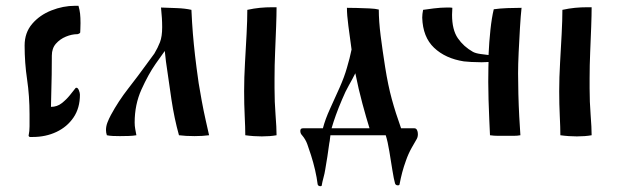

<svg xmlns="http://www.w3.org/2000/svg" viewBox="-20 -467 2133 663"><path d="M256 -140Q256 -94 234 -61.5Q212 -29 175 -11.5Q138 6 93 6H83Q82 6 80 4Q78 2 79 0Q82 -14 82 -31V-72Q82 -136 73.5 -193Q65 -250 65 -310Q65 -354 91 -384.5Q117 -415 157.5 -431Q198 -447 239 -447H251Q255 -433 256.5 -420Q258 -407 258 -387Q258 -376 257.5 -367.5Q257 -359 257 -355Q257 -353 253 -351Q249 -349 247 -349Q228 -349 207.5 -340.5Q187 -332 173 -316Q159 -300 159 -275Q159 -245 158.5 -209Q158 -173 157 -142.5Q156 -112 156 -98Q177 -98 193 -110.5Q209 -123 221.5 -138.5Q234 -154 241 -163Q242 -164 244 -164Q249 -164 252.5 -155Q256 -146 256 -140Z M540 -373Q540 -390 539 -405Q538 -420 536 -441Q562 -440 590.5 -439Q619 -438 641 -433Q643 -388 646 -351.5Q649 -315 653.5 -275.5Q658 -236 666 -180Q670 -155 676.5 -119.5Q683 -84 690.5 -51Q698 -18 702 0Q680 3 652 3Q621 3 598 0Q582 -57 572 -123.5Q562 -190 553 -255Q552 -264 551 -273Q550 -282 549 -291L517 -246Q492 -210 468.5 -158Q445 -106 445 -44Q445 -32 447 -21.5Q449 -11 451 0Q440 2 424.5 2.5Q409 3 395 3H393Q381 3 369.5 2.5Q358 2 349 0Q346 -9 346 -18Q346 -31 351 -44Q356 -57 363 -70Q389 -118 423 -161.5Q457 -205 488 -248L513 -282Q525 -302 532.5 -321.5Q540 -341 540 -373Z M935 0Q924 2 911 3Q898 4 884 4Q871 4 856 3Q841 2 827 0Q827 -26 825 -66Q823 -106 823 -152Q823 -199 826 -250.5Q829 -302 831.5 -350Q834 -398 834 -433Q857 -438 877.5 -440Q898 -442 921 -442H935Q935 -416 933.5 -375Q932 -334 930 -287.5Q928 -241 928 -197V-162Q928 -115 931.5 -70.5Q935 -26 935 0Z M1026 -24H1095Q1103 -55 1119.5 -91Q1136 -127 1152.5 -164Q1169 -201 1178 -233Q1183 -250 1187 -265.5Q1191 -281 1194 -296Q1188 -340 1183 -377.5Q1178 -415 1178 -440Q1190 -440 1211.5 -439.5Q1233 -439 1255 -438Q1277 -437 1288 -434Q1288 -394 1294.5 -343Q1301 -292 1310 -235Q1320 -172 1333 -124.5Q1346 -77 1365 -24H1411Q1417 -24 1420 -18Q1423 -12 1423 -4Q1423 6 1419 13Q1413 23 1401.5 43.5Q1390 64 1382 87Q1374 109 1369 128Q1364 147 1360 168Q1360 173 1354 173Q1346 173 1344 166Q1340 152 1335 121Q1330 90 1324.5 56Q1319 22 1312 0H1121Q1120 4 1119.5 11.5Q1119 19 1117 28Q1113 57 1110.5 73.5Q1108 90 1103 119Q1101 132 1097 146.5Q1093 161 1091 173Q1091 176 1087 176Q1079 176 1077 170Q1074 146 1068 120Q1062 94 1054 69Q1047 47 1041 30.5Q1035 14 1023 0Q1017 -6 1017 -15Q1017 -24 1026 -24ZM1256 -24Q1245 -59 1231.5 -109Q1218 -159 1207 -214Q1196 -192 1184.5 -172Q1173 -152 1161 -123Q1149 -95 1140 -70Q1131 -45 1125 -24Z M1667 -277Q1669 -322 1673.5 -364Q1678 -406 1685 -435Q1706 -438 1732 -439Q1758 -440 1781 -440Q1778 -413 1775.5 -371Q1773 -329 1771 -286.5Q1769 -244 1769 -214Q1769 -182 1770 -142.5Q1771 -103 1773 -65Q1775 -27 1777 0Q1772 1 1766 1.5Q1760 2 1754 2H1700Q1693 2 1686 1.5Q1679 1 1672 0Q1671 -22 1669.5 -55Q1668 -88 1667 -123Q1666 -158 1666 -184Q1666 -213 1666.5 -233Q1667 -253 1667 -253Q1663 -253 1657 -252.5Q1651 -252 1643 -252Q1626 -252 1607.5 -253Q1589 -254 1582 -255Q1518 -265 1479 -302Q1440 -339 1438 -406Q1438 -418 1441 -433Q1453 -435 1478 -438Q1503 -441 1522 -441Q1527 -441 1532.5 -441Q1538 -441 1542 -440Q1542 -433 1541.5 -428Q1541 -423 1541 -416Q1541 -364 1561 -335Q1581 -306 1613 -288Q1622 -283 1639.5 -280.5Q1657 -278 1667 -277Z M2023 0Q2012 2 1999 3Q1986 4 1972 4Q1959 4 1944 3Q1929 2 1915 0Q1915 -26 1913 -66Q1911 -106 1911 -152Q1911 -199 1914 -250.5Q1917 -302 1919.5 -350Q1922 -398 1922 -433Q1945 -438 1965.5 -440Q1986 -442 2009 -442H2023Q2023 -416 2021.5 -375Q2020 -334 2018 -287.5Q2016 -241 2016 -197V-162Q2016 -115 2019.5 -70.5Q2023 -26 2023 0Z"/></svg>

Font: Ponomar
Style: Regular
Weight: 400
Version: Version 1.301; ttfautohint (v1.8.4.7-5d5b)